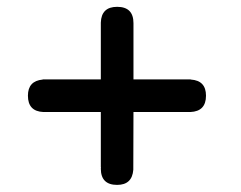

<svg xmlns="http://www.w3.org/2000/svg" viewBox="-20 -617 699 557"><path d="M577.6 -339.4Q577.6 -293.9 532.2 -292H367.2L366.7 -124.5Q363.3 -80.6 319.8 -80.6Q272.5 -80.6 272.5 -127.9L272.9 -131.8H272.5V-292H106Q61 -293.9 61 -339.4Q61 -382.3 104 -386.2V-386.7H272.5V-551.3Q273.9 -597.2 319.8 -597.2Q367.2 -597.2 367.2 -549.8V-386.7H532.7L533.7 -386.2Q577.6 -383.3 577.6 -339.4Z"/></svg>

Font: inglobal
Style: Bold
Weight: 700
Designer: Andrey Kochetov, Denis Davydov, Evgeny Yurtaev
Foundry: inglobal.ru
Version: Version 1.00 September 25, 2014, initial release